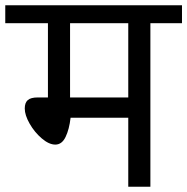

<svg xmlns="http://www.w3.org/2000/svg" viewBox="-40 -709 711 729"><path d="M651 -621H531V0H447V-262H228Q223 -218 209 -189Q195 -160 170 -160Q146 -160 118.5 -183.5Q91 -207 72.5 -239.5Q54 -272 54 -297Q54 -319 65.5 -329Q77 -339 103 -339H142V-621H-20V-689H651ZM447 -621H226V-339H447Z"/></svg>

Font: FiraGO
Style: Regular
Weight: 400
Designer: bBox Type
Foundry: bBox Type GmbH
Version: Version 1.001;April 20, 2020;FontCreator 12.0.0.2555 64-bit